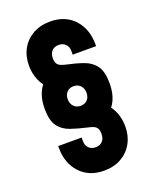

<svg xmlns="http://www.w3.org/2000/svg" viewBox="-147 -850 775 963"><g transform="rotate(-20 240.0 -368.0)"><path d="M240.5 30Q160.5 30 112.8 -21.5Q65 -73 65 -155V-165H190V-145Q190 -122.5 203.8 -108.8Q217.5 -95 240.5 -95Q262.5 -95 276.2 -108.8Q290 -122.5 290 -150Q290 -168 284 -177.8Q278 -187.5 266.8 -192.8Q255.5 -198 240 -201Q188.5 -212.5 149 -226.2Q109.5 -240 87.2 -270.8Q65 -301.5 65 -363.5Q65 -401.5 74 -430.5Q83 -459.5 100 -482Q84 -502.5 74.5 -531.8Q65 -561 65 -594Q65 -644.5 86.8 -683.2Q108.5 -722 148 -744Q187.5 -766 239.5 -766Q320 -766 367.5 -714.5Q415 -663 415 -581V-571H290V-591Q290 -613.5 276.2 -627.2Q262.5 -641 239.5 -641Q217.5 -641 203.8 -627.2Q190 -613.5 190 -587Q190 -568.5 196.8 -558.5Q203.5 -548.5 214.8 -543.8Q226 -539 240 -536Q292 -525 331.2 -511Q370.5 -497 392.8 -466.2Q415 -435.5 415 -373.5Q415 -335.5 406.2 -306.5Q397.5 -277.5 380 -255Q396 -235 405.5 -205.8Q415 -176.5 415 -142.5Q415 -92.5 393.2 -53.5Q371.5 -14.5 332.2 7.8Q293 30 240.5 30ZM240.5 -316Q262.5 -316 276.2 -330Q290 -344 290 -367.5Q290 -391 276.2 -406Q262.5 -421 239.5 -421Q217.5 -421 203.8 -407Q190 -393 190 -369.5Q190 -346 203.8 -331Q217.5 -316 240.5 -316Z"/></g></svg>

Font: Mohave Light
Style: Bold
Weight: 700
Version: Version 2.003